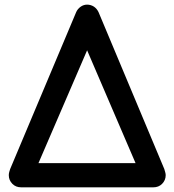

<svg xmlns="http://www.w3.org/2000/svg" viewBox="-20 -801 742 821"><path d="M70.3 0Q47.9 0 33.2 -14.6Q17.6 -30.3 17.6 -51.8Q17.6 -58.6 19.5 -65.4Q21.5 -71.3 23.4 -78.1Q117.2 -301.8 305.7 -749Q311.5 -762.7 325.2 -772.5Q337.9 -781.2 352.5 -781.2Q368.2 -781.2 381.8 -772.5Q394.5 -763.7 401.4 -749Q495.1 -525.4 682.6 -78.1Q684.6 -71.3 686.5 -64.5Q688.5 -57.6 688.5 -51.8Q688.5 -30.3 672.9 -14.6Q658.2 0 635.7 0Q447.3 0 70.3 0ZM144.5 -103.5Q249 -103.5 559.6 -103.5Q507.8 -224.6 352.5 -585.9Q300.8 -465.8 144.5 -103.5Z"/></svg>

Font: Abed
Style: Bold
Weight: 700
Designer: Johan Aakerlund
Version: Version 3.105